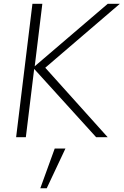

<svg xmlns="http://www.w3.org/2000/svg" viewBox="-20 -731 659 1023"><path d="M194.8 272 271.5 60.5H328.6L229 272ZM65.9 0 152.8 -710.9H205.6L165 -377.9L554.2 -710.9H618.7L221.2 -370.1L553.7 0H492.2L162.1 -363.8L117.7 0Z"/></svg>

Font: Muli
Style: ExtraLightItalic
Weight: 200
Italic angle: -7°
Designer: Vernon Adams
Foundry: newtypography
Version: Version 2.0; ttfautohint (v1.00rc1.2-2d82) -l 8 -r 50 -G 200